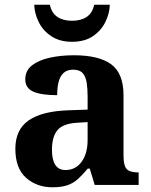

<svg xmlns="http://www.w3.org/2000/svg" viewBox="-20 -783 639 813"><path d="M202 10Q136 10 90.5 -30Q45 -70 45 -153Q45 -234 101 -273Q157 -312 269 -316L351 -318.8V-374Q351 -407.6 347 -433.3Q343 -459 330 -473.5Q317 -488 289.5 -488Q264 -488 249 -474Q234 -460 228 -435.5Q222 -411 222 -380Q155 -380 121 -395Q87 -410 87 -447Q87 -483.8 115 -505.9Q143 -528 189.9 -538.5Q236.8 -549 292.8 -549Q398 -549 450.5 -511Q503 -473 503 -379.3V-124Q503 -82.6 516 -67.8Q529 -53 563 -53H567V0H381L360 -69H351.4Q329 -42 309.5 -24.5Q290 -7 265 1.5Q240 10 202 10ZM257.2 -63Q300.2 -63 325.6 -98Q351 -133 351 -191V-266L305.8 -263.2Q245.9 -259.5 222.9 -231.4Q200 -203.3 200 -148.8Q200 -63 257.2 -63ZM284.9 -606Q233 -606 197.5 -629.5Q162 -653 144 -689.5Q126 -726 125 -763H191Q199 -727 223.5 -711Q248 -695 285 -695Q322 -695 346.5 -711Q371 -727 379 -763H445Q444 -726 426 -689.5Q408 -653 373 -629.5Q338 -606 284.9 -606Z"/></svg>

Font: Noto Serif Khojki
Style: Regular
Weight: 400
Designer: Juan Bruce
Version: Version 2.002